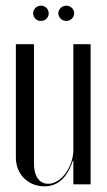

<svg xmlns="http://www.w3.org/2000/svg" viewBox="-20 -651 379 678"><path d="M97 -604C97 -589 109 -577 124 -577C140 -577 152 -589 152 -604C152 -619 140 -631 124 -631C110 -631 97 -619 97 -604ZM186 -604C186 -589 199 -577 214 -577C229 -577 242 -589 242 -604C242 -619 229 -631 214 -631C199 -631 186 -619 186 -604ZM237 -83H239V0H300V-495H239V-122C239 -61 195 -2 151 -2C119 -2 100 -28 100 -73V-495H36V-95C36 -36 79 7 137 7C184 7 217 -23 237 -83Z"/></svg>

Font: Moniqa Display
Style: Regular
Weight: 400
Designer: Rajesh Rajput
Foundry: Rajesh Rajput
Version: Version 1.000